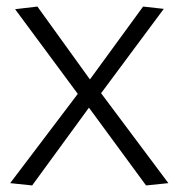

<svg xmlns="http://www.w3.org/2000/svg" viewBox="-20 -558 543 585"><path d="M11 0 217 -272 26 -530 94 -538 254 -316 416 -538 479 -531 288 -274 493 0 425 7 251 -230 78 7Z"/></svg>

Font: Georama ExtraCondensed Thin Light
Style: Regular
Weight: 300
Version: Version 1.001